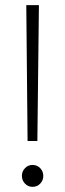

<svg xmlns="http://www.w3.org/2000/svg" viewBox="-20 -720 253 745"><path d="M87 -173 82 -700H131L125 -173ZM106 5Q89 5 77 -7.5Q65 -20 65 -38Q65 -55 77 -67.5Q89 -80 106 -80Q124 -80 136 -67.5Q148 -55 148 -37Q148 -20 136 -7.5Q124 5 106 5Z"/></svg>

Font: DM Sans 16pt ExtraLight
Style: Regular
Weight: 250
Version: Version 4.004;gftools[0.9.30]